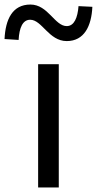

<svg xmlns="http://www.w3.org/2000/svg" viewBox="-76 -826 427 846"><path d="M92 0H183V-543H92ZM218 -645C295 -645 327 -711 331 -796L270 -799C266 -748 251 -711 218 -711C165 -711 136 -806 58 -806C-21 -806 -52 -741 -56 -654L6 -650C9 -704 24 -739 57 -739C109 -739 139 -645 218 -645Z"/></svg>

Font: Noto Sans Japanese Regular
Style: Regular
Weight: 400
Designer: Ryoko NISHIZUKA (kana & ideographs); Paul D. Hunt (Latin, Greek & Cyrillic); Wenlong ZHANG (bopomofo); Sandoll Communica
Foundry: Adobe Systems Incorporated
Version: Version 1.000;PS 1;hotconv 1.0.78;makeotf.lib2.5.61930